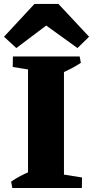

<svg xmlns="http://www.w3.org/2000/svg" viewBox="-32 -946 468 966"><path d="M109 0V-662H289.8V0ZM30 0 24 -32Q45.5 -47.5 70.6 -60.5Q95.8 -73.5 123 -85L124 0ZM239.8 0 242.8 -75 380.8 -53 379.8 0ZM170 -587 32 -609 33 -662H173ZM275.8 -577 274.8 -662H368.8L374.8 -630Q353.5 -615.5 328.6 -602.5Q303.8 -589.5 275.8 -577ZM50.2 -704.2 -11.8 -761.2 141.5 -926.2H262L416.2 -761.2L357.8 -704.2L200.5 -817.5Z"/></svg>

Font: Eczar
Style: Regular
Weight: 400
Designer: Vaibhav Singh
Foundry: Rosetta Type Foundry
Version: Version 2.000